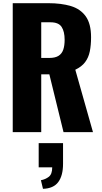

<svg xmlns="http://www.w3.org/2000/svg" viewBox="-20 -830 640 1206"><path d="M60 0V-810H283Q365 -810 425 -792Q485 -774 518.5 -727.5Q552 -681 552 -596Q552 -546 544 -507Q536 -468 514.5 -439.5Q493 -411 453 -392L564 0H379L290 -363H239V0ZM239 -466H289Q327 -466 348 -479.5Q369 -493 377.5 -518.5Q386 -544 386 -580Q386 -632 367 -661Q348 -690 297 -690H239ZM250 356 237 302Q265 297 286.5 280.5Q308 264 308 221H223V69H376V199Q376 273 346 313.5Q316 354 250 356Z"/></svg>

Font: Oswald
Style: Bold
Weight: 700
Designer: Vernon Adams
Foundry: Vernon Adams
Version: Version 4.103;gftools[0.9.33.dev8+g029e19f]